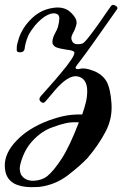

<svg xmlns="http://www.w3.org/2000/svg" viewBox="-46 -441 518 787"><path d="M147.5 281.2Q127.9 296.9 95.7 299.8Q62.5 301.8 45.9 282.2Q38.1 274.4 36.1 260.7Q33.2 248 38.1 229.5Q53.7 170.9 89.8 133.8Q126 95.7 168 81.1Q199.2 69.3 221.7 64.5Q245.1 58.6 277.3 60.5Q239.3 159.2 207 209Q174.8 258.8 147.5 281.2ZM292 -262.7Q276.4 -257.8 263.7 -260.7Q252 -263.7 248 -276.4Q243.2 -288.1 252.9 -304.7Q262.7 -321.3 267.6 -342.8Q271.5 -365.2 242.2 -391.6Q212.9 -418.9 158.2 -406.2Q115.2 -396.5 82 -363.3Q47.9 -330.1 32.2 -287.1Q26.4 -267.6 24.4 -259.8Q22.5 -252 22.5 -238.3Q21.5 -225.6 37.1 -226.6Q52.7 -227.5 54.7 -240.2Q56.6 -253.9 59.6 -265.6Q62.5 -277.3 70.3 -295.9Q79.1 -313.5 97.7 -336.9Q117.2 -359.4 138.7 -374Q150.4 -380.9 162.1 -384.8Q174.8 -387.7 184.6 -384.8Q197.3 -380.9 197.3 -365.2Q196.3 -348.6 191.4 -330.1Q187.5 -318.4 178.7 -302.7Q169.9 -286.1 168.9 -271.5Q168 -263.7 171.9 -257.8Q175.8 -251 184.6 -247.1Q200.2 -241.2 227.5 -237.3Q255.9 -234.4 258.8 -226.6Q260.7 -217.8 245.1 -195.3Q229.5 -171.9 207 -145.5Q180.7 -113.3 153.3 -83Q127 -53.7 121.1 -46.9Q110.4 -33.2 121.1 -24.4Q130.9 -14.6 139.6 -24.4Q148.4 -34.2 157.2 -44.9Q166 -55.7 177.7 -69.3Q234.4 -135.7 272.5 -127.9Q311.5 -119.1 311.5 -67.4Q311.5 -43.9 305.7 -20.5Q299.8 2.9 291 28.3Q258.8 27.3 228.5 32.2Q197.3 37.1 151.4 53.7Q69.3 85 21.5 135.7Q-26.4 185.5 -26.4 237.3Q-26.4 289.1 10.7 310.5Q39.1 326.2 83 326.2Q97.7 326.2 114.3 325.2Q179.7 317.4 232.4 277.3Q285.2 236.3 312.5 207Q357.4 154.3 385.7 100.6Q415 46.9 411.1 -15.6Q407.2 -77.1 390.6 -107.4Q373 -136.7 337.9 -150.4Q302.7 -164.1 283.2 -159.2Q263.7 -154.3 263.7 -165Q267.6 -172.9 281.2 -189.5Q293.9 -207 306.6 -223.6Q318.4 -239.3 332 -258.8Q345.7 -278.3 360.4 -298.8Q386.7 -335.9 409.2 -368.2Q431.6 -400.4 434.6 -404.3Q435.5 -406.2 435.5 -408.2Q435.5 -413.1 426.8 -418Q422.9 -420.9 418.9 -420.9Q413.1 -421.9 408.2 -415Q405.3 -411.1 391.6 -391.6Q377.9 -371.1 361.3 -347.7Q340.8 -318.4 320.3 -292Q299.8 -265.6 292 -262.7Z"/></svg>

Font: Gilchrist
Style: Regular
Weight: 400
Version: 1.0